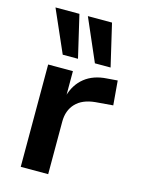

<svg xmlns="http://www.w3.org/2000/svg" viewBox="-116 -831 667 899"><g transform="rotate(15 217.5 -381.5)"><path d="M75 0V-496H195V-375H193Q209 -433 251 -466.5Q293 -500 358 -504L409 -508L419 -390L334 -383Q272 -377 240 -343Q208 -309 208 -255V0ZM285 -558 196 -763H313L361 -558ZM129 -558 39 -763H155L203 -558Z"/></g></svg>

Font: Nunito Sans 9pt
Style: Bold
Weight: 700
Version: Version 3.101;gftools[0.9.27]